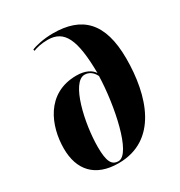

<svg xmlns="http://www.w3.org/2000/svg" viewBox="-182 -895 963 1030"><g transform="rotate(-30 299.5 -380.0)"><path d="M254 10C496 10 570 -230 570 -456C570 -680 474 -770 296 -770C237 -770 184 -757 162 -747L164 -738C183 -746 215 -754 254 -754C357 -754 395 -674 397 -466C382 -490 348 -511 292 -511C103 -511 38 -342 38 -205C38 -73 109 10 254 10ZM259 0C218 0 200 -30 200 -121C200 -266 251 -493 332 -493C357 -493 381 -479 396 -448C391 -269 336 0 259 0Z"/></g></svg>

Font: Noto Serif Display SemiCondensed ExtraBold
Style: Italic
Weight: 800
Width: 4
Italic angle: -12°
Designer: Monotype Design Team
Foundry: Monotype Imaging Inc.
Version: Version 2.009